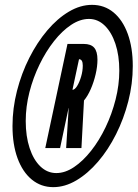

<svg xmlns="http://www.w3.org/2000/svg" viewBox="-20 -763 567 791"><path d="M199.5 8Q247.5 8 294.8 -20Q342 -48 384 -97Q426 -146 458 -209.8Q490 -273.5 508.5 -345.5Q527 -417.5 527 -491Q527 -567 506.2 -623.8Q485.5 -680.5 447.8 -711.8Q410 -743 359 -743Q311 -743 263.8 -715Q216.5 -687 174.8 -637.8Q133 -588.5 100.8 -524.8Q68.5 -461 50 -388.8Q31.5 -316.5 31.5 -243.5Q31.5 -168 52.2 -111.2Q73 -54.5 111 -23.2Q149 8 199.5 8ZM212 -50Q175 -50 146.5 -77.2Q118 -104.5 102 -153Q86 -201.5 86 -264.5Q86 -323.5 101.2 -383.2Q116.5 -443 142.8 -497Q169 -551 202.5 -593.5Q236 -636 273 -660.5Q310 -685 346.5 -685Q383 -685 411.2 -657.8Q439.5 -630.5 455.5 -582.5Q471.5 -534.5 471.5 -472Q471.5 -413 456.2 -353Q441 -293 415 -238.8Q389 -184.5 355.5 -142Q322 -99.5 285.2 -74.8Q248.5 -50 212 -50ZM166.5 -153H227.5L262.5 -318H263L252.5 -153H315.5L326 -349Q341.5 -367.5 354 -396.2Q366.5 -425 374 -457Q381.5 -489 381.5 -517Q381.5 -551 368 -566.5Q354.5 -582 325 -582H258ZM278.5 -393 305.5 -519Q321 -519 321 -493Q321 -470.5 314.2 -447.5Q307.5 -424.5 297.8 -408.8Q288 -393 278.5 -393Z"/></svg>

Font: League Gothic Condensed Italic
Style: Regular
Weight: 400
Width: 3
Designer: The League of Moveable Type
Version: Version 1.600; ttfautohint (v1.8.3)